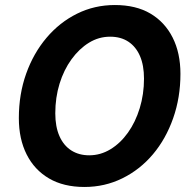

<svg xmlns="http://www.w3.org/2000/svg" viewBox="-20 -732 757 764"><path d="M316 12Q233 12 175 -22Q117 -56 86 -117.5Q55 -179 55 -262Q55 -357 84 -438.5Q113 -520 165 -581.5Q217 -643 286.5 -677.5Q356 -712 437 -712Q521 -712 578.5 -678Q636 -644 667 -582.5Q698 -521 698 -438Q698 -344 669 -261.5Q640 -179 588.5 -118Q537 -57 467 -22.5Q397 12 316 12ZM335 -114Q380 -114 419.5 -138Q459 -162 489 -204Q519 -246 536 -301.5Q553 -357 553 -419Q553 -472 537 -509Q521 -546 491 -566Q461 -586 418 -586Q373 -586 334 -562Q295 -538 264.5 -496Q234 -454 217 -399Q200 -344 200 -281Q200 -228 216.5 -190.5Q233 -153 263.5 -133.5Q294 -114 335 -114Z"/></svg>

Font: DM Sans 24pt ExtraBold
Style: Italic
Weight: 800
Italic angle: -10°
Designer: Colophon Foundry, Jonny Pinhorn
Foundry: Colophon Foundry
Version: Version 4.004;gftools[0.9.30]